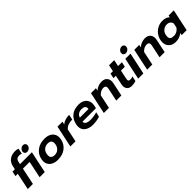

<svg xmlns="http://www.w3.org/2000/svg" viewBox="406 -2358 3987 3987"><g transform="rotate(-45 2399.5 -364.5)"><path d="M109 -371H40L64 -480H133L147 -548Q167 -644 232 -694Q297 -744 402 -744Q453 -744 488 -728L463 -607Q435 -620 404 -620Q354 -620 329 -599.5Q304 -579 295 -536L284 -480H632L530 0H379L457 -371H260L182 0H31ZM503 -617Q503 -656 534.5 -686Q566 -716 605 -716Q635 -716 653.5 -698Q672 -680 672 -652Q672 -611 641 -582.5Q610 -554 570 -554Q540 -554 521.5 -571.5Q503 -589 503 -617Z M665 -184Q665 -212 671 -240Q695 -356 786 -425.5Q877 -495 1014 -495Q1126 -495 1190 -441.5Q1254 -388 1254 -297Q1254 -270 1248 -240Q1223 -122 1133 -53.5Q1043 15 905 15Q834 15 779.5 -9Q725 -33 695 -78Q665 -123 665 -184ZM1093 -240Q1098 -267 1098 -285Q1098 -377 989 -377Q927 -377 883 -340.5Q839 -304 826 -240Q821 -213 821 -196Q821 -103 930 -103Q991 -103 1035 -140.5Q1079 -178 1093 -240Z M1384 -480H1530L1515 -411Q1551 -446 1607 -464.5Q1663 -483 1729 -483L1705 -368Q1635 -368 1578.5 -347Q1522 -326 1493 -283L1433 0H1282Z M1685 -183Q1685 -208 1691 -238Q1717 -359 1798.5 -427Q1880 -495 2018 -495Q2091 -495 2140.5 -468.5Q2190 -442 2214.5 -397.5Q2239 -353 2239 -299Q2239 -273 2233 -247L2220 -186H1824Q1820 -94 1976 -94Q2022 -94 2073 -102Q2124 -110 2163 -124L2140 -18Q2102 -3 2045 6Q1988 15 1933 15Q1823 15 1754 -37Q1685 -89 1685 -183ZM2098 -284Q2100 -298 2100 -305Q2100 -385 1992 -385Q1935 -385 1896.5 -358Q1858 -331 1845 -284Z M2367 -480H2513L2500 -421Q2541 -458 2590.5 -476.5Q2640 -495 2690 -495Q2768 -495 2808 -453.5Q2848 -412 2848 -347Q2848 -328 2843 -301L2780 0H2629L2689 -284Q2693 -301 2693 -319Q2693 -349 2676 -363Q2659 -377 2623 -377Q2585 -377 2548 -358.5Q2511 -340 2480 -304L2416 0H2265Z M2939 -117Q2939 -136 2944 -161L2988 -371H2918L2942 -480H3012L3042 -624H3193L3163 -480H3276L3252 -371H3139L3099 -181Q3094 -154 3094 -142Q3094 -119 3107.5 -110.5Q3121 -102 3155 -102Q3187 -102 3222 -118L3198 -5Q3147 15 3077 15Q3011 15 2975 -21.5Q2939 -58 2939 -117Z M3399 -617Q3399 -658 3430.5 -687Q3462 -716 3502 -716Q3532 -716 3550.5 -698.5Q3569 -681 3569 -653Q3569 -612 3538 -583Q3507 -554 3467 -554Q3436 -554 3417.5 -571.5Q3399 -589 3399 -617ZM3376 -480H3528L3426 0H3274Z M3639 -480H3785L3772 -421Q3813 -458 3862.5 -476.5Q3912 -495 3962 -495Q4040 -495 4080 -453.5Q4120 -412 4120 -347Q4120 -328 4115 -301L4052 0H3901L3961 -284Q3965 -301 3965 -319Q3965 -349 3948 -363Q3931 -377 3895 -377Q3857 -377 3820 -358.5Q3783 -340 3752 -304L3688 0H3537Z M4161 -180Q4161 -208 4167 -239Q4183 -314 4228 -372Q4273 -430 4337.5 -462.5Q4402 -495 4476 -495Q4586 -495 4638 -437L4648 -480H4799L4697 0H4551L4562 -52Q4517 -17 4470.5 -1Q4424 15 4367 15Q4275 15 4218 -38Q4161 -91 4161 -180ZM4587 -194 4606 -285Q4601 -326 4569 -351.5Q4537 -377 4490 -377Q4429 -377 4382 -339Q4335 -301 4322 -239Q4316 -212 4316 -189Q4316 -145 4342 -123.5Q4368 -102 4426 -102Q4477 -102 4519.5 -126.5Q4562 -151 4587 -194Z"/></g></svg>

Font: Prompt Semibold
Style: Italic
Weight: 600
Italic angle: -12°
Designer: Katatrad Team
Foundry: CadsonDemak
Version: Version 1.000